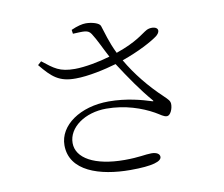

<svg xmlns="http://www.w3.org/2000/svg" viewBox="-85 -867 1169 1004"><g transform="rotate(-10 500.0 -365.0)"><path d="M478 -340C327 -340 211 -260 211 -154C211 -16 367 33 529 33C649 33 695 16 695 -8C695 -24 678 -34 651 -34C618 -34 586 -24 508 -24C349 -24 255 -78 255 -158C255 -241 346 -305 459 -305C560 -305 646 -274 707 -240C734 -225 748 -211 766 -211C784 -211 799 -245 798 -271C797 -287 789 -295 765 -318C698 -381 634 -459 588 -539C675 -569 752 -610 783 -634C796 -645 803 -660 795 -670C786 -682 758 -683 740 -674C710 -658 679 -623 564 -583C533 -646 521 -697 508 -735C503 -752 463 -763 431 -763C413 -763 386 -757 353 -742L356 -721C414 -723 436 -728 453 -702C476 -667 497 -618 523 -570C466 -553 388 -538 335 -538C253 -538 227 -561 167 -608L148 -591C206 -520 243 -487 331 -488C397 -488 487 -508 548 -526C599 -447 651 -371 706 -307C712 -300 710 -299 701 -302C654 -317 574 -340 478 -340Z"/></g></svg>

Font: Noto Serif CJK HK Light
Style: Regular
Weight: 300
Designer: Ryoko NISHIZUKA 西塚涼子 (kana & ideographs); Frank Grießhammer (Latin, Greek & Cyrillic); Wenlong ZHANG 张文龙 (bopomofo); San
Foundry: Adobe
Version: Version 2.001;hotconv 1.1.0;makeotfexe 2.6.0